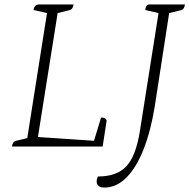

<svg xmlns="http://www.w3.org/2000/svg" viewBox="-20 -661 854 866"><path d="M34 0Q36 -22 53 -26L103 -38L192 -602L131 -616Q134 -637 152 -641H312Q308 -618 293 -615L240 -602L151 -43L404 -26L436 -131Q457 -131 461 -117L443 0ZM451 185Q416 185 416 157Q416 146 422 135Q507 135 550 89Q593 43 611 -70L695 -602L635 -616Q637 -628 641 -634.5Q645 -641 655 -641H814Q812 -619 796 -615L743 -602L678 -181Q660 -70 627.5 12.5Q595 95 550 140Q505 185 451 185Z"/></svg>

Font: Petrona ExtraLight
Style: Italic
Weight: 200
Italic angle: -9°
Designer: Ringo R. Seeber
Foundry: Ringo R. Seeber
Version: Version 2.001; ttfautohint (v1.8.3)